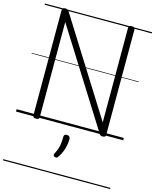

<svg xmlns="http://www.w3.org/2000/svg" viewBox="-184 -1056 1291 1597"><g transform="rotate(15 461.5 -257.5)"><path d="M176 14Q148 14 148 -5V-916Q148 -926 155 -930.5Q162 -935 175 -935Q187 -935 193.5 -931.5Q200 -928 206 -919L720 -100V-916Q720 -926 727 -930.5Q734 -935 748 -935Q775 -935 775 -916V-5Q775 5 768 9.5Q761 14 749 14Q737 14 731.5 10.5Q726 7 720 -2L203 -825V-5Q203 5 196.5 9.5Q190 14 176 14ZM408 281Q398 277 396.5 270.5Q395 264 401 251Q414 226 421 205.5Q428 185 431 161Q434 137 434 103Q434 92 439.5 85Q445 78 459 78Q474 78 481.5 86Q489 94 489 106Q489 133 483.5 161.5Q478 190 467 217Q456 244 440 268Q434 278 427 282Q420 286 408 281ZM0 410H923V420H0ZM0 -20H923V0H0ZM0 -505H923V-500H0ZM0 -930H923V-920H0Z"/></g></svg>

Font: Playwrite DE Grund Guides
Style: Regular
Weight: 400
Designer: Veronika Burian, José Scaglione
Foundry: TypeTogether
Version: Version 1.003